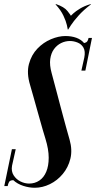

<svg xmlns="http://www.w3.org/2000/svg" viewBox="-36 -878 454 906"><path d="M0.2 0H-15.8L20.2 -174H38.2L20.8 -96Q16.2 -69.5 28.5 -50.5Q40.8 -31.5 60.9 -21.6Q81 -11.8 101.5 -11.8Q128.5 -11.8 149.6 -26Q170.8 -40.2 182.2 -67.5Q193.8 -94.8 193.8 -134.1Q193.8 -173.5 178.5 -223Q172 -242.5 166 -264.5Q160 -286.5 152.9 -310.8Q145.8 -335 138.5 -361.8Q131.2 -388.5 123 -417.2Q114.8 -446 106 -476.8Q89 -532.5 100.6 -575.9Q112.2 -619.2 140.5 -648.6Q168.8 -678 204.6 -693Q240.5 -708 272.8 -708Q301.2 -708 324 -699.8Q346.8 -691.5 360.8 -674.8Q370.8 -676.8 375.2 -682.2Q379.8 -687.8 382 -699H398L366.8 -544.8H348L361.8 -606.5Q367.5 -635.8 358.1 -652.6Q348.8 -669.5 330.6 -677Q312.5 -684.5 293.8 -684.5Q272.5 -684.5 252.6 -674.9Q232.8 -665.2 218.9 -646.4Q205 -627.5 201.1 -599.4Q197.2 -571.2 207.5 -533.8Q213.5 -510.2 220.2 -486.1Q227 -462 233.4 -436.6Q239.8 -411.2 246.9 -385.2Q254 -359.2 261.1 -332.1Q268.2 -305 276.1 -276.8Q284 -248.5 292.5 -218.5Q306.2 -170.2 296.1 -129.1Q286 -88 260.2 -57.1Q234.5 -26.2 199.5 -9.1Q164.5 8 127.8 8Q101.2 8 73.6 -1Q46 -10 26.8 -27.8Q11.2 -27.5 6.8 -19.4Q2.2 -11.2 0.2 0ZM391 -858.5 393.8 -857.8Q357.2 -830 333.9 -803.6Q310.5 -777.2 299.1 -759.6Q287.8 -742 285.8 -738.8H283.8L297.2 -802.5Q299.2 -804.8 310.2 -814.9Q321.2 -825 341.5 -837.4Q361.8 -849.8 391 -858.5ZM228.5 -858.5Q266.8 -845.8 282.5 -825.8Q298.2 -805.8 299.2 -802.5L285.8 -738.8H283.8Q283.5 -742 279.6 -759.6Q275.8 -777.2 263.5 -803.6Q251.2 -830 225.8 -857.8Z"/></svg>

Font: Emberly Black
Style: Italic
Weight: 900
Italic angle: -12°
Designer: Rajesh Rajput
Foundry: Rajesh Rajput
Version: Version 1.000